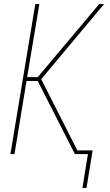

<svg xmlns="http://www.w3.org/2000/svg" viewBox="-20 -755 540 941"><path d="M384 166 411 0H347L165 -358H110L51 0H31L153 -735H173L113 -377H165L466 -735H490L182 -367L359 -18H434L404 166Z"/></svg>

Font: Iosevka Curly Thin Oblique
Style: Regular
Weight: 100
Italic angle: -9°
Monospace: yes
Designer: Belleve Invis
Foundry: Belleve Invis
Version: Version 11.1.0; ttfautohint (v1.8.3)